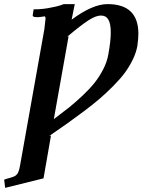

<svg xmlns="http://www.w3.org/2000/svg" viewBox="-47 -678 688 927"><path d="M439.9 -603Q416 -603 379.6 -579.6Q343.3 -556.2 276.9 -500L284.2 -502.9L212.9 -103L287.1 -159.7Q317.9 -184.6 352.8 -217.5Q387.7 -250.5 410.9 -280Q434.1 -309.6 452.1 -345Q470.2 -380.4 476.1 -416Q487.8 -479 487.8 -522Q487.8 -563 476.3 -583Q464.8 -603 439.9 -603ZM314 -658.2 298.8 -583Q399.9 -658.2 472.2 -658.2Q621.1 -658.2 621.1 -515.1Q621.1 -491.2 616.2 -456.1Q610.4 -423.8 594 -390.1Q577.6 -356.4 555.7 -326.7Q533.7 -296.9 500.2 -263.2Q466.8 -229.5 434.8 -201.9Q402.8 -174.3 357.9 -140.6L276.4 -81.1L189.9 -21L199.2 -23.9L163.1 183.1L-22 229L-26.9 189.9Q-26.9 188.5 -3.9 182.1Q9.3 177.7 16.1 175.8Q30.3 171.4 38.1 159.2Q45.4 147 49.8 121.1L167 -536.1Q172.9 -585.9 172.9 -587.9Q172.9 -596.2 169.9 -599.1Q165.5 -598.6 155.8 -597.2Q146 -595.7 140.1 -595.2H130.9Q110.8 -595.2 110.8 -603Q110.8 -604.5 111.8 -610.1Q112.8 -615.7 113.8 -622.8Q114.7 -629.9 115.2 -632.8Q161.6 -632.8 202.1 -642.1Q235.8 -647.9 261.2 -658.2Z"/></svg>

Font: Linux Libertine G
Style: Bold Italic
Weight: 700
Italic angle: -11.5°
Designer: Philipp H. Poll
Foundry: Philipp H. Poll
Version: Version 4.1.0